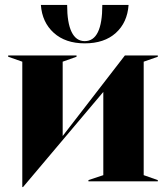

<svg xmlns="http://www.w3.org/2000/svg" viewBox="-20 -732 670 775"><path d="M70 -483 13 -503V-508H289V-503L233 -483V-183L484 -508H617V-503L560 -483V-25L617 -5V0H337V-5L397 -25V-361L73 23H70ZM145 -712H251Q251 -640 269 -603Q287 -566 322 -566Q393 -566 393 -712H499Q494 -641 447.5 -599Q401 -557 322 -557Q244 -557 197 -599.5Q150 -642 145 -712Z"/></svg>

Font: Nyght Serif Bold
Style: Regular
Weight: 700
Designer: Maksym Kobuzan
Version: Version 0.410